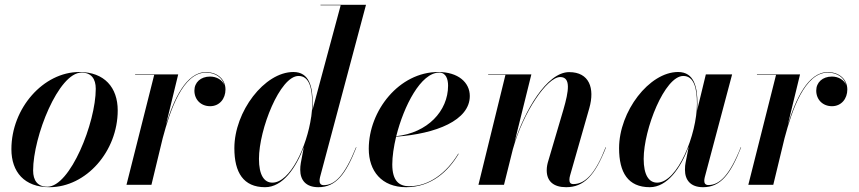

<svg xmlns="http://www.w3.org/2000/svg" viewBox="-20 -770 3581 800"><path d="M186 10C339.5 10 470.5 -140 470.5 -310C470.5 -405 415.5 -470 310.5 -470C161 -470 27.5 -319.5 27.5 -148.5C27.5 -53.5 81.5 10 186 10ZM177.5 8C136.5 8 118 -18 118 -59.5C118 -201 224 -467.5 319.5 -467.5C360.5 -467.5 379 -441.5 379 -400C379 -258.5 272.5 8 177.5 8Z M622.5 -458 507 0H611L658 -194.5C689 -311.5 742.5 -467.5 838 -467.5C879 -467.5 907 -445.5 915 -415C906.5 -437 882.5 -451 855.5 -451C816 -451 790 -426.5 790 -392.5C790 -355 817 -327.5 855.5 -327.5C894.5 -327.5 919.5 -358.5 919.5 -397C919.5 -438 887.5 -469.5 838 -469.5C756 -469.5 704 -356.5 671.5 -250L722.5 -460H543V-458Z M1283 -337C1283 -408 1269 -470 1202.5 -470C1082 -470 956.5 -305.5 956.5 -152.5C956.5 -51.5 994 10 1084.5 10C1157.5 10 1212.5 -69 1246 -157.5L1233.5 -91.5C1231.5 -81.5 1231 -70 1231 -62.5C1231 -20 1254 10 1306.5 10C1379.5 10 1420.5 -43.5 1465 -156L1463.5 -156.5C1415 -36 1374 1.5 1328.5 1.5C1315.5 1.5 1311.5 -7.5 1311.5 -16C1311.5 -20.5 1312 -26 1313.5 -32L1505 -750H1315.5V-748H1399.5L1281.5 -310C1282.5 -319.5 1283 -328.5 1283 -337ZM1281 -338C1281 -321 1279.5 -303 1277 -284.5L1276.5 -282.5C1259 -159.5 1189 -9 1115 -9C1080 -9 1059 -41.5 1059 -108C1059 -231 1146.5 -453.5 1224 -453.5C1268.5 -453.5 1281 -403 1281 -338Z M1614.5 -85C1614.5 -118 1620.5 -158.5 1630.5 -200.5C1797 -212.5 1937.5 -268.5 1937.5 -370C1937.5 -426.5 1889 -470 1806 -470C1643 -470 1516.5 -309 1516.5 -150C1516.5 -57.5 1570 10 1672.5 10C1776.5 10 1848 -56 1891 -129L1889.5 -130C1841 -49.5 1768 6 1685.5 6C1644 6 1614.5 -15 1614.5 -85ZM1810 -467.5C1838.5 -467.5 1847 -440 1847 -413C1847 -307 1761 -216.5 1631 -202.5C1662.5 -328.5 1733.5 -467.5 1810 -467.5Z M2086 -458 1973.5 0H2080L2117 -148.5C2160 -302.5 2259.5 -449 2314 -449C2359.5 -449 2350 -390.5 2327.5 -313L2264.5 -99.5C2261 -88.5 2258 -75 2258 -60.5C2258 -15 2286 10 2339 10C2412.5 10 2459 -38 2505 -156L2503.5 -156.5C2462 -50 2420 -3 2369 -3C2356.5 -3 2352.5 -10 2352.5 -21C2352.5 -26 2353.5 -33.5 2355.5 -39.5L2435.5 -319.5C2459 -402.5 2435.5 -469.5 2351.5 -469.5C2257.5 -469.5 2165.5 -305.5 2124 -177.5L2194 -460H2014V-458Z M2886 -337C2886 -405 2873.5 -470 2805.5 -470C2685 -470 2559.5 -305.5 2559.5 -152.5C2559.5 -51.5 2596.5 10 2687.5 10C2760.5 10 2816 -69.5 2849.5 -158.5V-158L2836.5 -91.5C2835 -84.5 2834 -75 2834 -62.5C2834 -20 2857 10 2909.5 10C2982.5 10 3023.5 -43.5 3068 -156L3066.5 -156.5C3018.5 -36 2976.5 1 2931.5 1C2919.5 1 2914.5 -6 2914.5 -16C2914.5 -20.5 2915 -26 2916.5 -31.5L3030.5 -460H2921L2884.5 -309.5C2885.5 -319 2886 -328.5 2886 -337ZM2884 -338C2884 -210.5 2803.5 -9 2718 -9C2683.5 -9 2662 -41 2662 -108C2662 -231.5 2749.5 -453.5 2827 -453.5C2871.5 -453.5 2884 -403 2884 -338Z M3213.5 -458 3098 0H3202L3249 -194.5C3280 -311.5 3333.5 -467.5 3429 -467.5C3470 -467.5 3498 -445.5 3506 -415C3497.5 -437 3473.5 -451 3446.5 -451C3407 -451 3381 -426.5 3381 -392.5C3381 -355 3408 -327.5 3446.5 -327.5C3485.5 -327.5 3510.5 -358.5 3510.5 -397C3510.5 -438 3478.5 -469.5 3429 -469.5C3347 -469.5 3295 -356.5 3262.5 -250L3313.5 -460H3134V-458Z"/></svg>

Font: Bodoni* 96pt Medium
Style: Italic
Weight: 500
Italic angle: -13°
Version: Version 2.3